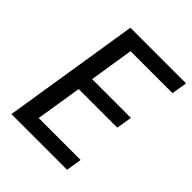

<svg xmlns="http://www.w3.org/2000/svg" viewBox="-199 -818 932 932"><g transform="rotate(45 266.5 -352.5)"><path d="M39 0 151 -705H533L520 -625H232L196 -397H462L449 -317H184L146 -80H434L421 0Z"/></g></svg>

Font: Nunito Sans 10pt Condensed SemiBold
Style: Italic
Weight: 600
Width: 3
Italic angle: -9°
Designer: Vernon Adams
Foundry: Vernon Adams
Version: Version 3.101;gftools[0.9.27]